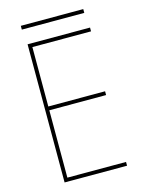

<svg xmlns="http://www.w3.org/2000/svg" viewBox="-123 -905 747 980"><g transform="rotate(-15 250.0 -415.0)"><path d="M94 0V-730H424V-710H114V-396H414V-376H114V-20H424V0ZM85 -810V-830H415V-810Z"/></g></svg>

Font: M PLUS Code Latin Thin
Style: Regular
Weight: 250
Designer: Coji Morishita
Foundry: UNDERFOREST DESIGN
Version: Version 1.002; ttfautohint (v1.8.3)